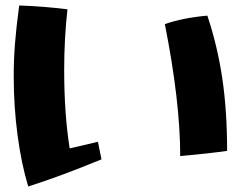

<svg xmlns="http://www.w3.org/2000/svg" viewBox="-20 -701 878 700"><path d="M30 -423Q30 -482 34.5 -540.5Q39 -599 50 -681Q139 -678 226 -667Q214 -562 214 -445Q214 -286 234 -160L337 -184L350 -120Q202 -59 83 -21Q58 -103 44 -208Q30 -313 30 -423ZM581 -613Q646 -636 736 -644Q773 -533 790.5 -415Q808 -297 808 -151Q739 -141 637 -132Q637 -331 581 -613Z"/></svg>

Font: Otomanopee One
Style: Regular
Weight: 400
Designer: Das Ende der Wildnis
Foundry: Gutenberg Labo
Version: Version 3.005